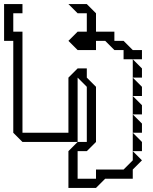

<svg xmlns="http://www.w3.org/2000/svg" viewBox="-20 -695 748 940"><path d="M630 -315V-405L675 -360V-315ZM630 -225V-315L675 -270V-225ZM630 -135V-225L675 -180V-135ZM630 -45V-135L675 -90V-45ZM630 -45 675 0V45H630ZM45 -45V-495H0V-675H90V-630H45V-540H90V-45H315V-315L360 -360H405V-315L450 -270V0L405 45H360V180H450V135H585L630 90V45L675 90L630 135V180H495L450 225H315V45L360 0H405V-270L360 -315V0H90ZM360 -450 315 -495 360 -540H405V-630H360L315 -675H405L450 -630V-540H540V-495H585L630 -450H675V-405H585V-450H540L495 -495H450V-450Z"/></svg>

Font: Rubik Iso
Style: Regular
Weight: 400
Designer: Hubert and Fischer, NaN
Foundry: Hubert and Fischer, NaN
Version: Version 2.200